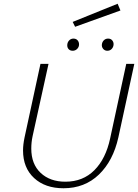

<svg xmlns="http://www.w3.org/2000/svg" viewBox="-20 -999 737 1025"><path d="M103 -196Q103 -227 111 -265L196 -658H239L154 -272Q147 -240 147 -206Q147 -123 197 -76Q247 -29 329 -29Q423 -29 484 -90.5Q545 -152 568 -260L654 -658H697L612 -266Q584 -140 508 -67Q432 6 319 6Q221 6 162 -48.5Q103 -103 103 -196ZM368 -882 608 -979 623 -943 381 -856ZM339 -757Q339 -772 348.5 -782.5Q358 -793 372 -793Q386 -793 394 -784Q402 -775 402 -762Q402 -748 392 -738Q382 -728 368 -728Q355 -728 347 -736Q339 -744 339 -757ZM524 -763Q526 -776 535 -784.5Q544 -793 557 -793Q572 -793 580 -782.5Q588 -772 586 -758Q584 -745 575 -736.5Q566 -728 553 -728Q539 -728 530.5 -738.5Q522 -749 524 -763Z"/></svg>

Font: Ysabeau Light
Style: Italic
Weight: 300
Italic angle: -12°
Designer: Christian Thalmann (Catharsis Fonts)
Version: Version 0.003